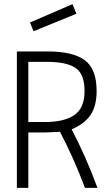

<svg xmlns="http://www.w3.org/2000/svg" viewBox="-20 -902 540 922"><path d="M124 -794 328 -882 347 -836 141 -752ZM268 -269Q214 -266 198 -266H116V0H61V-655H208Q330 -655 387 -613Q444 -571 444 -465Q444 -394 415.5 -351Q387 -308 324 -281Q392 -152 448 0H388Q333 -146 268 -269ZM206 -605H116V-316H196Q288 -316 337 -349.5Q386 -383 386 -465Q386 -547 342.5 -576Q299 -605 206 -605Z"/></svg>

Font: Lekton
Style: Regular
Weight: 400
Designer: Paolo Mazzetti, Luciano Perondi, Raffaele Flato, Elena Papassissa, Emilio Macchia, Michela Povoleri, Tobias Seemiller, R
Version: Version 34.000